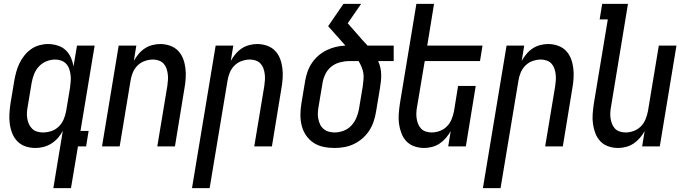

<svg xmlns="http://www.w3.org/2000/svg" viewBox="-20 -755 3540 990"><path d="M201 -72Q223 -72 244.5 -79Q266 -86 282.5 -102Q299 -118 308 -139Q317 -160 321 -182L341 -302Q343 -318 344.5 -335Q346 -352 344 -368Q342 -384 337 -399Q332 -414 321.5 -425.5Q311 -437 296 -442.5Q281 -448 265 -448Q242 -448 219.5 -439Q197 -430 180.5 -412Q164 -394 155.5 -372Q147 -350 143 -327L123 -207Q120 -192 119 -176Q118 -160 120.5 -144.5Q123 -129 129 -115.5Q135 -102 145.5 -91.5Q156 -81 171 -76.5Q186 -72 201 -72ZM255 215 304 -81Q294 -61 279 -44Q264 -27 245 -15Q226 -3 205 2.5Q184 8 163 8Q136 8 112 0Q88 -8 70.5 -25.5Q53 -43 43.5 -66.5Q34 -90 30.5 -115.5Q27 -141 28.5 -167.5Q30 -194 34 -221L54 -341Q58 -363 64 -385Q70 -407 80 -428Q90 -449 105 -468Q120 -487 139.5 -501Q159 -515 182 -521.5Q205 -528 227 -528Q252 -528 276.5 -520.5Q301 -513 318 -497Q335 -481 345 -459Q355 -437 359 -412L377 -520H468L395 -80H437L424 0H382L346 215Z M506 0 592 -520H683L670 -441Q680 -459 694 -476Q708 -493 726 -505Q744 -517 765 -522.5Q786 -528 806 -528Q832 -528 856.5 -519.5Q881 -511 898 -493.5Q915 -476 924 -452.5Q933 -429 936 -404Q939 -379 937.5 -352.5Q936 -326 931 -299L882 0H791L843 -313Q845 -328 846 -343.5Q847 -359 845 -374Q843 -389 838 -403Q833 -417 823 -427.5Q813 -438 798.5 -443Q784 -448 769 -448Q748 -448 726.5 -440.5Q705 -433 689 -417Q673 -401 664.5 -380Q656 -359 653 -338L597 0Z M970 215 1092 -520H1183L1170 -441Q1180 -459 1194 -476Q1208 -493 1226 -505Q1244 -517 1265 -522.5Q1286 -528 1306 -528Q1332 -528 1356.5 -519.5Q1381 -511 1398 -493.5Q1415 -476 1424 -452.5Q1433 -429 1436 -404Q1439 -379 1437.5 -352.5Q1436 -326 1431 -299L1382 0H1291L1343 -313Q1345 -328 1346 -343.5Q1347 -359 1345 -374Q1343 -389 1338 -403Q1333 -417 1323 -427.5Q1313 -438 1298.5 -443Q1284 -448 1269 -448Q1248 -448 1226.5 -440.5Q1205 -433 1189 -417Q1173 -401 1164.5 -380Q1156 -359 1153 -338L1061 215Z M1705 8Q1675 8 1647 2Q1619 -4 1596.5 -19Q1574 -34 1558.5 -56.5Q1543 -79 1536 -106Q1529 -133 1529 -162Q1529 -191 1534 -221L1554 -341Q1558 -364 1566.5 -387.5Q1575 -411 1589.5 -432Q1604 -453 1623.5 -469.5Q1643 -486 1666 -497Q1689 -508 1713 -513.5Q1737 -519 1761 -520L1672 -620L1751 -735H1842L1773 -635L1851 -546Q1857 -540 1863 -533.5Q1869 -527 1875 -520H2010V-440H1930Q1937 -424 1941 -407Q1945 -390 1945.5 -372Q1946 -354 1944 -336Q1942 -318 1939 -299L1919 -179Q1915 -155 1907 -130Q1899 -105 1884.5 -82.5Q1870 -60 1849.5 -42Q1829 -24 1805 -12.5Q1781 -1 1755.5 3.5Q1730 8 1705 8ZM1705 -72Q1728 -72 1751 -80.5Q1774 -89 1791 -107Q1808 -125 1817.5 -147.5Q1827 -170 1831 -193L1851 -313Q1853 -330 1854.5 -347.5Q1856 -365 1853 -381Q1850 -397 1843.5 -412Q1837 -427 1829 -440H1780Q1757 -440 1732.5 -433.5Q1708 -427 1688.5 -411.5Q1669 -396 1658 -373.5Q1647 -351 1643 -327L1623 -207Q1620 -191 1619 -175Q1618 -159 1621 -143.5Q1624 -128 1630 -114.5Q1636 -101 1647.5 -91Q1659 -81 1674 -76.5Q1689 -72 1705 -72Z M2167 8Q2141 8 2116.5 -0.5Q2092 -9 2075.5 -26.5Q2059 -44 2050 -67.5Q2041 -91 2037.5 -116Q2034 -141 2036 -167.5Q2038 -194 2042 -221L2127 -735H2218L2183 -520H2468L2455 -440H2170L2131 -207Q2128 -192 2127 -176.5Q2126 -161 2128 -146Q2130 -131 2135.5 -117Q2141 -103 2150.5 -92.5Q2160 -82 2175 -77Q2190 -72 2205 -72Q2226 -72 2247 -79.5Q2268 -87 2284 -103Q2300 -119 2308.5 -140Q2317 -161 2321 -182L2342 -312H2433L2382 0H2291L2304 -79Q2294 -61 2279.5 -44Q2265 -27 2247 -15Q2229 -3 2208 2.5Q2187 8 2167 8Z M2470 215 2592 -520H2683L2670 -441Q2680 -459 2694 -476Q2708 -493 2726 -505Q2744 -517 2765 -522.5Q2786 -528 2806 -528Q2832 -528 2856.5 -519.5Q2881 -511 2898 -493.5Q2915 -476 2924 -452.5Q2933 -429 2936 -404Q2939 -379 2937.5 -352.5Q2936 -326 2931 -299L2882 0H2791L2843 -313Q2845 -328 2846 -343.5Q2847 -359 2845 -374Q2843 -389 2838 -403Q2833 -417 2823 -427.5Q2813 -438 2798.5 -443Q2784 -448 2769 -448Q2748 -448 2726.5 -440.5Q2705 -433 2689 -417Q2673 -401 2664.5 -380Q2656 -359 2653 -338L2561 215Z M3167 8Q3141 8 3116.5 -0.5Q3092 -9 3075.5 -26.5Q3059 -44 3050 -67.5Q3041 -91 3037.5 -116Q3034 -141 3036 -167.5Q3038 -194 3042 -221L3114 -655H3072L3085 -735H3218L3131 -207Q3128 -192 3127 -176.5Q3126 -161 3128 -146Q3130 -131 3135.5 -117Q3141 -103 3150.5 -92.5Q3160 -82 3175 -77Q3190 -72 3205 -72Q3226 -72 3247 -79.5Q3268 -87 3284 -103Q3300 -119 3308.5 -140Q3317 -161 3321 -182L3377 -520H3468L3382 0H3291L3304 -79Q3294 -61 3279.5 -44Q3265 -27 3247 -15Q3229 -3 3208 2.5Q3187 8 3167 8Z"/></svg>

Font: Iosevka Medium
Style: Italic
Weight: 500
Italic angle: -9°
Monospace: yes
Designer: Belleve Invis
Foundry: Belleve Invis
Version: Version 32.5.0; ttfautohint (v1.8.4)